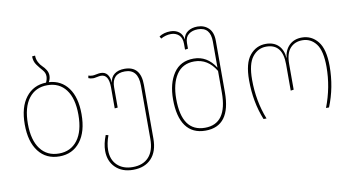

<svg xmlns="http://www.w3.org/2000/svg" viewBox="-86 -960 2554 1380"><g transform="rotate(-10 1191.0 -270.0)"><path d="M296 -529Q386 -523 437 -453.5Q488 -384 488 -262Q488 -134 432 -62Q376 10 280 10Q183 10 128 -61.5Q73 -133 73 -259Q73 -385 128 -456Q183 -527 276 -529Q287 -553 287 -574Q287 -599 268 -620.5Q249 -642 229.5 -668.5Q210 -695 210 -732L232 -734Q232 -707 244 -684.5Q256 -662 270.5 -649Q285 -636 297 -616.5Q309 -597 309 -575Q309 -550 296 -529ZM280 -11Q366 -11 415.5 -76Q465 -141 465 -262Q465 -381 416.5 -445Q368 -509 281 -509Q195 -509 145.5 -444.5Q96 -380 96 -259Q96 -141 144.5 -76Q193 -11 280 -11Z M848 -529Q966 -529 966 -391V2Q966 95 918 146Q870 197 785 197Q705 197 657 150.5Q609 104 609 28Q609 -23 633 -84L652 -79Q631 -22 631 28Q631 97 673 137Q715 177 785 177Q861 177 902.5 131.5Q944 86 944 0V-390Q944 -510 848 -510Q752 -510 752 -411V-263L730 -261V-414Q730 -509 673 -509Q662 -509 643.5 -505Q625 -501 616 -501Q596 -501 581 -508L584 -526Q599 -521 615 -521Q624 -521 643 -525Q662 -529 674 -529Q736 -529 742 -446Q746 -486 774 -507.5Q802 -529 848 -529Z M1417 -737Q1466 -737 1498 -706Q1530 -675 1530 -613V-237Q1530 10 1346 10Q1251 10 1202.5 -57Q1154 -124 1154 -251Q1154 -368 1203.5 -441.5Q1253 -515 1350 -515Q1449 -515 1508 -421V-612Q1508 -717 1417 -717Q1376 -717 1349.5 -696.5Q1323 -676 1323 -633V-592L1301 -589V-631Q1301 -675 1278 -696Q1255 -717 1220 -717Q1182 -717 1146 -697L1137 -714Q1172 -737 1220 -737Q1256 -737 1281.5 -718Q1307 -699 1312 -661Q1318 -698 1346.5 -717.5Q1375 -737 1417 -737ZM1346 -11Q1508 -11 1508 -239V-397Q1450 -494 1351 -494Q1265 -494 1221 -428Q1177 -362 1177 -251Q1177 -11 1346 -11Z M1770 0Q1716 -133 1716 -292Q1716 -417 1762.5 -473Q1809 -529 1879 -529Q1937 -529 1971 -495.5Q2005 -462 2009 -401Q2015 -461 2050.5 -495Q2086 -529 2142 -529Q2213 -529 2258.5 -472.5Q2304 -416 2304 -292Q2304 -138 2248 0H2226Q2281 -143 2281 -291Q2281 -408 2242.5 -458.5Q2204 -509 2142 -509Q2087 -509 2053.5 -472Q2020 -435 2020 -357V-170L1998 -167V-359Q1998 -509 1879 -509Q1818 -509 1778 -458Q1738 -407 1738 -292Q1738 -136 1792 0Z"/></g></svg>

Font: FiraGO Thin
Style: Regular
Weight: 100
Designer: bBox Type
Foundry: bBox Type GmbH
Version: Version 1.001;PS 001.001;hotconv 1.0.88;makeotf.lib2.5.64775